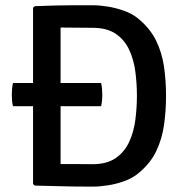

<svg xmlns="http://www.w3.org/2000/svg" viewBox="-20 -707 704 732"><path d="M613 -342Q613 -283.5 605.2 -229.8Q597.5 -176 575 -129.5Q552.5 -83 507 -46Q485.5 -28 454.8 -16.8Q424 -5.5 391.8 -0.5Q359.5 4.5 333 4.5Q292.5 4.5 258.8 4Q225 3.5 190.5 2.5Q156 1.5 112.5 0.5L106 -5.5V-677.5L112.5 -683.5Q156 -685 190.5 -686Q225 -687 258.8 -687Q292.5 -687 333 -687Q359.5 -687 391.8 -681.8Q424 -676.5 454.8 -665.2Q485.5 -654 507 -636Q552 -599 574.8 -552.8Q597.5 -506.5 605.2 -453.2Q613 -400 613 -342ZM502 -342Q502 -387 496.2 -432.5Q490.5 -478 473 -516.2Q455.5 -554.5 421.8 -577.8Q388 -601 332.5 -601Q301 -601 273 -601.5Q245 -602 211 -602V-81.5Q245 -82 273 -81.5Q301 -81 332.5 -81Q388 -81 421.8 -104.8Q455.5 -128.5 473 -167Q490.5 -205.5 496.2 -251.5Q502 -297.5 502 -342ZM29.5 -302Q27 -312 26 -322.5Q25 -333 25 -345Q25 -357 26 -368.2Q27 -379.5 29.5 -390.5H365.5Q368 -379.5 369 -369Q370 -358.5 370 -345.5Q370 -322 365.5 -302Z"/></svg>

Font: Signika
Style: Regular
Weight: 400
Designer: Anna Giedry
Foundry: Anna Giedry
Version: Version 2.001